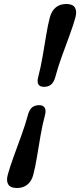

<svg xmlns="http://www.w3.org/2000/svg" viewBox="-20 -788 402 964"><path d="M258.5 -404Q251 -376 237.2 -364Q223.5 -352 201 -352Q158 -352 172.5 -404Q184.5 -450 194 -505Q203.5 -560 212 -612.2Q220.5 -664.5 230.5 -701.5Q239 -733 259.8 -750.5Q280.5 -768 313 -768Q344.5 -768 355.8 -750.5Q367 -733 359 -701.5Q349 -664.5 329.8 -612.2Q310.5 -560 290.5 -505Q270.5 -450 258.5 -404ZM119.5 -208.5Q126.5 -236 140.2 -248Q154 -260 176.5 -260Q196 -260 204.2 -247.5Q212.5 -235 205.5 -208.5Q193 -162 183.5 -107Q174 -52 165.5 0.2Q157 52.5 147 89.5Q139 121 118 138.5Q97 156 65 156Q33 156 21.8 138.5Q10.5 121 19 89.5Q29 52.5 48 0.2Q67 -52 87 -107Q107 -162 119.5 -208.5Z"/></svg>

Font: Fraunces 9pt Soft Black
Style: Italic
Weight: 900
Italic angle: -16°
Version: Version 1.000;[b76b70a41]